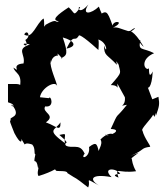

<svg xmlns="http://www.w3.org/2000/svg" viewBox="-20 -774 730 841"><path d="M647 -339 626 -395C626 -384 645 -386 649 -461C626 -414 636 -497 630 -472C609 -469 596 -516 655 -541C605 -567 583 -549 595 -597C571 -606 624 -550 604 -578C571 -634 540 -653 537 -627C579 -648 582 -664 547 -636C506 -648 495 -657 475 -653C531 -680 478 -688 473 -662C448 -733 446 -730 404 -700C436 -719 436 -682 413 -745C380 -713 335 -705 367 -754C319 -700 320 -754 331 -741C300 -699 310 -716 281 -742C232 -710 202 -685 238 -681C218 -671 236 -698 179 -665C170 -642 176 -681 171 -693C140 -674 121 -598 86 -623C99 -648 118 -615 91 -599C116 -549 49 -596 111 -579C48 -559 93 -536 83 -496C21 -492 78 -450 39 -478C45 -450 82 -455 65 -384C82 -412 53 -405 15 -406V-326C60 -313 25 -300 32 -316C80 -256 13 -264 28 -248C19 -246 26 -235 43 -191C71 -138 77 -154 73 -166C104 -118 69 -158 121 -141C137 -124 127 -100 135 -98C123 -40 138 -96 147 -36C167 -81 135 -20 149 -3C212 -22 244 -45 234 -45C229 -28 212 -42 226 -26C234 -23 276 -28 275 -16C328 19 296 -8 366 47C381 16 342 -1 418 41C367 13 377 -15 469 2C426 -39 485 -41 507 -13C501 -12 462 -10 499 4C483 -47 496 -13 576 -24C543 -81 574 -98 532 -60C588 -112 610 -113 552 -91C617 -119 594 -125 637 -131C643 -133 612 -168 604 -202C593 -206 645 -256 651 -272C665 -241 654 -303 663 -267C677 -308 680 -315 674 -350ZM346 -110C326 -145 295 -122 269 -136C254 -157 299 -133 240 -183C278 -191 260 -188 264 -147C182 -208 219 -200 245 -238C246 -194 228 -221 181 -238C228 -271 161 -281 178 -308C221 -301 203 -360 194 -344L155 -348C161 -390 227 -426 231 -394C228 -418 197 -476 201 -512C205 -471 195 -530 235 -531C218 -558 266 -505 248 -519C273 -532 280 -537 255 -610C306 -596 321 -571 271 -561C307 -635 304 -583 326 -619C327 -619 334 -625 411 -555C413 -578 414 -607 407 -602C455 -590 449 -528 436 -575C435 -528 449 -537 492 -490C484 -532 503 -469 498 -500C506 -449 521 -465 465 -401C507 -403 495 -367 494 -408L527 -348C532 -304 491 -308 536 -315C480 -244 504 -294 465 -209C524 -207 455 -172 440 -184C500 -174 467 -211 420 -163C435 -140 401 -110 415 -102C405 -137 407 -159 370 -130C377 -84 328 -73 351 -101Z"/></svg>

Font: Asimov Aggro
Style: Medium
Weight: 500
Designer: Google
Version: Version 2.000980; 2014